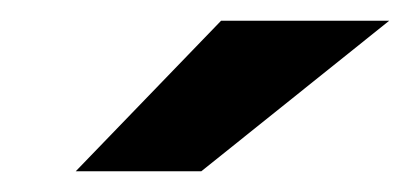

<svg xmlns="http://www.w3.org/2000/svg" viewBox="-20 -783 395 185"><path d="M174 -618H53L193 -763H355Z"/></svg>

Font: Open Sauce Sans Black Italic
Style: Regular
Weight: 900
Italic angle: -10°
Designer: Alfredo Marco Pradil
Foundry: Creative Sauce Fz LLC
Version: Version 1.477